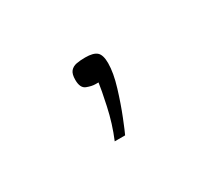

<svg xmlns="http://www.w3.org/2000/svg" viewBox="-42 -94 247 224"><g transform="rotate(-30 81.5 18.0)"><path d="M64 69Q72 50 76.5 29Q81 8 82 0Q81 0 80.5 0Q80 0 78 0Q73 0 66.5 -2.5Q60 -5 60 -16Q60 -24 63 -27.5Q66 -31 71 -32Q76 -33 83 -33Q94 -33 98.5 -29Q103 -25 103 -14Q103 -1 97.5 17Q92 35 86 50Q80 65 78 69Z"/></g></svg>

Font: Genos Thin Thin
Style: Regular
Weight: 250
Version: Version 1.010